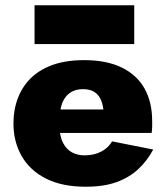

<svg xmlns="http://www.w3.org/2000/svg" viewBox="-20 -698 631 728"><path d="M126 -194H555Q557 -208 557 -220Q557 -232 557 -238Q557 -311 528 -362.5Q499 -414 441.5 -442Q384 -470 299 -470Q220 -470 164.5 -446Q109 -422 77 -379Q45 -336 35 -279Q33 -267 32 -255Q31 -243 31 -230Q31 -161 62 -106.5Q93 -52 154 -21Q215 10 305 10Q374 10 422 -7.5Q470 -25 504 -56.5Q538 -88 561 -131L405 -162Q395 -145 380 -133.5Q365 -122 345 -115.5Q325 -109 299 -109Q274 -109 252.5 -120.5Q231 -132 218 -158.5Q205 -185 205 -230L207 -252Q207 -287 217.5 -311Q228 -335 247.5 -347.5Q267 -360 295 -360Q319 -360 335 -351Q351 -342 360 -325Q369 -308 372 -283H126ZM111 -531H489V-678H111Z"/></svg>

Font: Jost ExtraBold
Style: Regular
Weight: 800
Version: Version 3.710